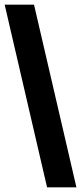

<svg xmlns="http://www.w3.org/2000/svg" viewBox="-20 -756 348 824"><path d="M308 48H182L0 -736H126Z"/></svg>

Font: Archivo SemiExpanded Black
Style: Regular
Weight: 900
Width: 6
Designer: Hector Gatti
Foundry: Omnibus-Type
Version: Version 2.001